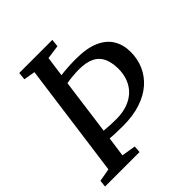

<svg xmlns="http://www.w3.org/2000/svg" viewBox="-204 -877 1012 1012"><g transform="rotate(-45 302.0 -371.5)"><path d="M-2 0 2 -38.5 74.5 -51.5 161 -689.5 97 -700.5 101.5 -743H348L343.5 -700.5L266 -689.5L250.5 -577.5Q277 -581 307.5 -582.8Q338 -584.5 365 -584.5Q445.5 -584.5 496.2 -562.2Q547 -540 571.2 -500Q595.5 -460 595.5 -406Q595.5 -354 576 -309Q556.5 -264 518.2 -230.2Q480 -196.5 423.2 -177.5Q366.5 -158.5 291 -158.5Q255 -158.5 230.8 -159.8Q206.5 -161 194.5 -162L179 -51.5L258 -38.5L255 0ZM243 -525.5 201 -213.5Q221 -211.5 244 -210.2Q267 -209 292.5 -209Q338 -209 374.2 -221.8Q410.5 -234.5 435.8 -258.5Q461 -282.5 474.2 -316.2Q487.5 -350 487 -392.5Q486 -438.5 471.2 -470Q456.5 -501.5 423.5 -517.8Q390.5 -534 335 -534Q316 -534 288.5 -531.5Q261 -529 243 -525.5Z"/></g></svg>

Font: Merriweather 24pt
Style: Italic
Weight: 400
Italic angle: -7.8°
Designer: Eben Sorkin
Foundry: Eben Sorkin
Version: Version 2.101